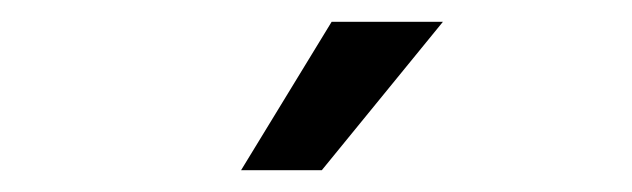

<svg xmlns="http://www.w3.org/2000/svg" viewBox="-20 -739 579 176"><path d="M284 -719 201 -583H275L386 -719Z"/></svg>

Font: Falling Sky
Style: Light
Weight: 400
Designer: Paul D. Hunt
Foundry: Adobe Systems Incorporated
Version: Version 1.02